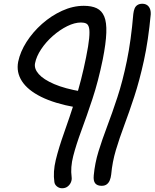

<svg xmlns="http://www.w3.org/2000/svg" viewBox="-20 -737 827 1024"><path d="M311 267Q296 267 284 257.5Q272 248 270 234Q262 180 277.5 116Q293 52 321.5 -28Q350 -108 382 -207.5Q414 -307 439 -431Q452 -495 455.5 -532.5Q459 -570 455 -588Q451 -606 440 -611.5Q429 -617 412 -617Q378 -617 338.5 -597.5Q299 -578 262 -545.5Q225 -513 199.5 -474.5Q174 -436 167 -400Q161 -371 186.5 -342Q212 -313 269 -288.5Q326 -264 414 -249Q426 -247 433 -239Q440 -231 442 -220Q444 -209 440 -198Q434 -180 416.5 -171Q399 -162 382 -165Q271 -185 199.5 -220.5Q128 -256 97 -304Q66 -352 77 -408Q88 -461 121.5 -513.5Q155 -566 204 -609.5Q253 -653 311 -679.5Q369 -706 427 -706Q469 -706 496 -693Q523 -680 536 -649Q549 -618 547 -562Q545 -506 528 -420Q504 -303 473 -209.5Q442 -116 414 -40.5Q386 35 370.5 95.5Q355 156 362 207Q364 221 358.5 234.5Q353 248 341 257.5Q329 267 311 267ZM522 254Q499 254 488 241Q477 228 480 198Q486 133 505.5 70Q525 7 551.5 -63Q578 -133 606 -218Q634 -303 656.5 -412Q679 -521 691 -663Q693 -680 698 -692Q703 -704 713.5 -710.5Q724 -717 739 -717Q761 -717 773 -702Q785 -687 784 -661Q771 -521 747.5 -414Q724 -307 696.5 -223Q669 -139 643 -69.5Q617 0 598 63.5Q579 127 573 194Q571 211 565.5 224.5Q560 238 549.5 246Q539 254 522 254Z"/></svg>

Font: Shantell Sans
Style: Italic
Weight: 400
Italic angle: -11°
Designer: Stephen Nixon, Anya Danilova, Shantell Martin
Foundry: Arrow Type
Version: Version 1.011;[c5ecc13dd]